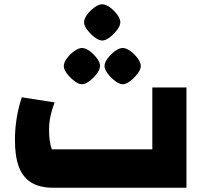

<svg xmlns="http://www.w3.org/2000/svg" viewBox="-20 -880 964 900"><path d="M229 0Q168 0 128 -23.5Q88 -47 69 -96.5Q50 -146 50 -223Q50 -275 58 -325Q66 -375 82 -424L236 -400Q223 -366 216.5 -335Q210 -304 210 -272Q210 -243 213 -221Q216 -199 223 -180H694V-470H854V0ZM364 -485Q349 -485 329 -500Q309 -515 294 -535Q279 -555 279 -570Q279 -587 293.5 -606.5Q308 -626 328 -640.5Q348 -655 364 -655Q381 -655 400.5 -640.5Q420 -626 434.5 -606.5Q449 -587 449 -570Q449 -555 434 -535Q419 -515 399.5 -500Q380 -485 364 -485ZM555 -485Q540 -485 520 -500Q500 -515 485 -535Q470 -555 470 -570Q470 -587 484.5 -606.5Q499 -626 519 -640.5Q539 -655 555 -655Q572 -655 591.5 -640.5Q611 -626 625.5 -606.5Q640 -587 640 -570Q640 -555 625 -535Q610 -515 590.5 -500Q571 -485 555 -485ZM459 -690Q444 -690 424 -705Q404 -720 389 -740Q374 -760 374 -775Q374 -792 388.5 -811.5Q403 -831 423 -845.5Q443 -860 459 -860Q476 -860 495.5 -845.5Q515 -831 529.5 -811.5Q544 -792 544 -775Q544 -760 529 -740Q514 -720 494.5 -705Q475 -690 459 -690Z"/></svg>

Font: Changa ExtraLight ExtraBold
Style: Regular
Weight: 800
Version: Version 3.002; ttfautohint (v1.8.2)